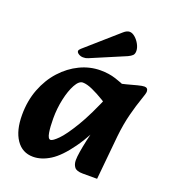

<svg xmlns="http://www.w3.org/2000/svg" viewBox="-133 -814 833 931"><g transform="rotate(20 283.0 -349.0)"><path d="M143 16Q87 16 55.5 -30.5Q24 -77 24 -157Q24 -230 47.5 -291Q71 -352 111.5 -396.5Q152 -441 203 -465.5Q254 -490 309 -490Q352 -490 387.5 -478.5Q423 -467 448 -455L419 -321Q393 -339 361 -358.5Q329 -378 299 -391.5Q269 -405 248 -405Q228 -405 210.5 -373Q193 -341 182.5 -292.5Q172 -244 172 -193Q172 -149 177 -119.5Q182 -90 195 -90Q206 -90 232.5 -116.5Q259 -143 299 -209Q339 -275 388 -393L427 -297Q373 -177 324 -108.5Q275 -40 230.5 -12Q186 16 143 16ZM398 10Q366 10 355 -4Q344 -18 344 -40Q344 -57 348.5 -84.5Q353 -112 360 -144Q367 -176 375 -204L397 -279L363 -305L387 -456Q419 -461 448.5 -469Q478 -477 501 -483Q524 -489 535 -489Q554 -489 554 -469Q554 -460 541.5 -425Q529 -390 515 -336.5Q501 -283 494 -217L472 10ZM182 -555Q173 -547 173 -541Q173 -533 183.5 -526.5Q194 -520 206 -520Q214 -520 219.5 -521Q225 -522 232 -525L409 -600Q424 -607 431.5 -614.5Q439 -622 439 -637Q439 -653 429.5 -671Q420 -689 405.5 -701.5Q391 -714 377 -714Q363 -714 347 -700Z"/></g></svg>

Font: Alkatra
Style: Bold
Weight: 700
Designer: Suman Bhandary
Version: Version 1.100;gftools[0.9.22]